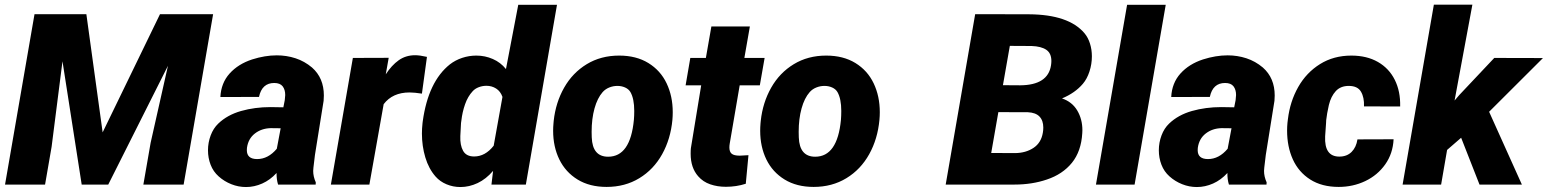

<svg xmlns="http://www.w3.org/2000/svg" viewBox="-20 -770 6457 801"><path d="M408.2 -217.8 647.5 -710.9H869.1L746.1 0H578.1L608.4 -174.3L680.7 -495.6L431.6 0H320.8L240.7 -514.2L195.3 -157.7L168 0H1L124 -710.9H340.3Z M1140.1 0Q1133.3 -22 1133.8 -48.3Q1106.9 -19 1074 -4.4Q1041 10.3 1006.3 10.3Q974.6 10.3 945.1 -1.5Q915.5 -13.2 892.1 -34.2Q869.6 -54.2 858.6 -82.8Q847.7 -111.3 847.7 -143.1Q847.7 -175.3 858.9 -205.1Q870.1 -234.9 890.6 -254.4Q928.2 -290.5 985.6 -306.9Q1043 -323.2 1108.4 -323.2L1162.1 -322.3L1168 -352.1Q1169.9 -366.7 1169.9 -373.5Q1169.9 -396 1159.2 -409.9Q1148.4 -423.8 1124 -423.8Q1072.8 -423.8 1060.5 -365.7L899.4 -365.2Q902.3 -423.8 938 -463.4Q973.6 -502.9 1031.7 -522Q1085.4 -539.1 1134.8 -539.1Q1175.3 -539.1 1212.9 -526.9Q1250.5 -514.6 1281.7 -488.3Q1331.1 -444.8 1331.1 -371.6Q1331.1 -364.3 1330.1 -349.6L1293.9 -123.5L1287.6 -70.8Q1286.6 -62 1286.6 -57.1Q1286.6 -33.2 1297.4 -9.3L1296.9 0ZM1134.8 -149.4 1150.9 -234.9 1109.4 -235.4Q1070.8 -234.4 1043.2 -212.9Q1015.6 -191.4 1010.3 -153.3Q1009.8 -149.9 1009.8 -143.6Q1009.8 -106.4 1052.7 -106.4Q1098.6 -106.4 1134.8 -149.4Z M1580.6 -335.4 1521 0H1360.4L1452.1 -528.3L1601.6 -528.8L1589.4 -460Q1613.8 -497.6 1643.3 -518.6Q1672.9 -539.6 1711.9 -539.6Q1731.4 -539.6 1761.2 -532.7L1740.2 -379.4Q1709 -384.3 1688.5 -384.3Q1617.7 -384.3 1580.6 -335.4Z M2030.3 0 2037.1 -57.1Q2007.8 -22.9 1972.7 -6.3Q1937.5 10.3 1900.9 10.3Q1870.1 10.3 1842.8 -1.2Q1815.4 -12.7 1797.4 -33.2Q1768.6 -65.9 1754.4 -113.3Q1740.2 -160.6 1740.2 -212.9Q1740.2 -232.9 1742.7 -256.3L1743.7 -264.2Q1766.6 -429.7 1856.9 -501.5Q1879.4 -519 1908.2 -528.6Q1937 -538.1 1967.3 -538.1Q2003.4 -538.1 2035.9 -523.9Q2068.4 -509.8 2090.8 -481.9L2142.1 -750H2303.7L2173.8 0ZM1903.3 -256.8 1900.4 -202.1Q1898.9 -164.1 1912.1 -140.6Q1925.3 -117.2 1958 -117.2Q2004.4 -117.2 2039.6 -162.1L2076.2 -365.7Q2067.9 -389.2 2049.8 -400.6Q2031.7 -412.1 2009.3 -412.1Q1992.7 -412.1 1977.3 -406.2Q1961.9 -400.4 1952.1 -389.6Q1931.6 -367.7 1920.2 -335Q1908.7 -302.2 1904.8 -267.1Z M2290 -266.1Q2298.3 -342.3 2333.5 -404.3Q2368.7 -466.3 2427.7 -502.2Q2486.8 -538.1 2563 -538.1Q2634.3 -538.1 2684.8 -507.1Q2735.4 -476.1 2761 -422.4Q2786.6 -368.7 2786.6 -301.8Q2786.6 -286.1 2785.2 -270Q2777.8 -190.4 2742.4 -126.7Q2707 -63 2647.2 -26.6Q2587.4 9.8 2510.7 9.8Q2439.9 9.8 2389.6 -21Q2339.4 -51.8 2313.5 -104.7Q2287.6 -157.7 2287.6 -224.6Q2287.6 -239.7 2289.1 -255.9ZM2517.1 -116.2Q2609.9 -116.2 2624.5 -270Q2626 -287.1 2626 -307.1Q2626 -358.4 2609.9 -386.2Q2602.5 -398.4 2587.9 -405Q2573.2 -411.6 2555.7 -411.6Q2538.1 -411.6 2521.7 -405Q2505.4 -398.4 2494.1 -385.7Q2472.2 -360.8 2460.2 -317.6Q2448.2 -274.4 2448.2 -219.7Q2448.2 -204.6 2448.7 -196.8Q2451.7 -116.2 2517.1 -116.2Z M3091.3 -3.4Q3051.8 9.3 3008.3 9.3Q2973.1 9.3 2943.1 -1Q2913.1 -11.2 2892.6 -34.7Q2861.3 -70.3 2861.3 -128.4Q2861.3 -144 2862.3 -151.9L2905.3 -414.1H2840.3L2859.9 -528.3H2924.8L2947.8 -659.7H3108.4L3085.4 -528.3H3169.9L3149.9 -414.1H3065.9L3024.4 -171.4Q3022.9 -162.6 3022.9 -154.8Q3022.9 -136.7 3032.5 -128.7Q3042 -120.6 3066.4 -120.6Q3073.2 -120.6 3102.5 -122.6Z M3153.8 -266.1Q3162.1 -342.3 3197.3 -404.3Q3232.4 -466.3 3291.5 -502.2Q3350.6 -538.1 3426.8 -538.1Q3498 -538.1 3548.6 -507.1Q3599.1 -476.1 3624.8 -422.4Q3650.4 -368.7 3650.4 -301.8Q3650.4 -286.1 3648.9 -270Q3641.6 -190.4 3606.2 -126.7Q3570.8 -63 3511 -26.6Q3451.2 9.8 3374.5 9.8Q3303.7 9.8 3253.4 -21Q3203.1 -51.8 3177.2 -104.7Q3151.4 -157.7 3151.4 -224.6Q3151.4 -239.7 3152.8 -255.9ZM3380.9 -116.2Q3473.6 -116.2 3488.3 -270Q3489.7 -287.1 3489.7 -307.1Q3489.7 -358.4 3473.6 -386.2Q3466.3 -398.4 3451.7 -405Q3437 -411.6 3419.4 -411.6Q3401.9 -411.6 3385.5 -405Q3369.1 -398.4 3357.9 -385.7Q3335.9 -360.8 3324 -317.6Q3312 -274.4 3312 -219.7Q3312 -204.6 3312.5 -196.8Q3315.4 -116.2 3380.9 -116.2Z M4347.2 -21Q4285.6 0 4212.4 0H3925.3L4048.3 -710.9L4272 -710.4Q4438.5 -709.5 4504.4 -631.3Q4519.5 -613.3 4527.3 -588.1Q4535.2 -563 4535.2 -535.2Q4535.2 -502.4 4525.1 -471.7Q4515.1 -440.9 4497.6 -420.4Q4465.3 -382.3 4410.6 -359.4Q4452.6 -345.2 4474.1 -309.1Q4495.6 -272.9 4495.6 -226.6Q4495.6 -218.3 4495.1 -214.4Q4490.7 -138.7 4451.9 -90.8Q4413.1 -43 4347.2 -21ZM4192.9 -578.6 4164.1 -414.6 4236.3 -414.1Q4352.1 -415 4364.7 -497.6Q4366.2 -507.3 4366.2 -515.6Q4366.2 -547.9 4345 -562.3Q4323.7 -576.7 4283.7 -578.1ZM4332.5 -237.8Q4332.5 -267.1 4316.7 -283.7Q4300.8 -300.3 4268.1 -301.8L4145 -302.2L4115.2 -131.8L4214.8 -131.3Q4259.8 -131.8 4291.7 -153.1Q4323.7 -174.3 4330.6 -216.3Q4332.5 -226.6 4332.5 -237.8Z M4843.3 -750 4713.4 0H4552.2L4682.1 -750Z M5106.9 0Q5100.1 -22 5100.6 -48.3Q5073.7 -19 5040.8 -4.4Q5007.8 10.3 4973.1 10.3Q4941.4 10.3 4911.9 -1.5Q4882.3 -13.2 4858.9 -34.2Q4836.4 -54.2 4825.4 -82.8Q4814.5 -111.3 4814.5 -143.1Q4814.5 -175.3 4825.7 -205.1Q4836.9 -234.9 4857.4 -254.4Q4895 -290.5 4952.4 -306.9Q5009.8 -323.2 5075.2 -323.2L5128.9 -322.3L5134.8 -352.1Q5136.7 -366.7 5136.7 -373.5Q5136.7 -396 5126 -409.9Q5115.2 -423.8 5090.8 -423.8Q5039.6 -423.8 5027.3 -365.7L4866.2 -365.2Q4869.1 -423.8 4904.8 -463.4Q4940.4 -502.9 4998.5 -522Q5052.2 -539.1 5101.6 -539.1Q5142.1 -539.1 5179.7 -526.9Q5217.3 -514.6 5248.5 -488.3Q5297.9 -444.8 5297.9 -371.6Q5297.9 -364.3 5296.9 -349.6L5260.7 -123.5L5254.4 -70.8Q5253.4 -62 5253.4 -57.1Q5253.4 -33.2 5264.2 -9.3L5263.7 0ZM5101.6 -149.4 5117.7 -234.9 5076.2 -235.4Q5037.6 -234.4 5010 -212.9Q4982.4 -191.4 4977.1 -153.3Q4976.6 -149.9 4976.6 -143.6Q4976.6 -106.4 5019.5 -106.4Q5065.4 -106.4 5101.6 -149.4Z M5643.1 -188.5 5793.9 -189Q5791 -129.4 5759 -84.2Q5727.1 -39.1 5675.8 -14.6Q5624.5 9.8 5564.9 9.8Q5494.6 9.8 5446 -21.2Q5397.5 -52.2 5373.5 -105.2Q5349.6 -158.2 5349.6 -225.1Q5349.6 -241.2 5351.1 -257.3L5353 -272.9Q5361.8 -346.7 5396 -407Q5430.2 -467.3 5487.1 -502.7Q5543.9 -538.1 5617.7 -538.1Q5682.1 -538.1 5728.5 -511.5Q5774.9 -484.9 5798.8 -437Q5822.8 -389.2 5821.3 -325.7L5670.4 -326.2Q5671.9 -363.8 5657.7 -387.7Q5643.6 -411.6 5606.9 -411.6Q5572.8 -411.6 5552.7 -389.9Q5532.7 -368.2 5523.9 -332Q5515.6 -295.4 5512.7 -268.6L5512.2 -257.3L5508.3 -201.2Q5504.4 -116.7 5567.4 -116.7Q5599.1 -116.7 5618.7 -136.2Q5638.2 -155.8 5643.1 -188.5Z M6152.3 0 6075.7 -195.3 6017.1 -144.5 5992.2 0H5831.5L5961.9 -750.5H6122.6L6048.3 -350.6L6067.9 -373.5L6213.9 -528.3L6417 -527.8L6192.4 -303.7L6329.1 0Z"/></svg>

Font: Mardoto Black
Style: Italic
Weight: 900
Italic angle: -12°
Designer: Christian Robertson, Vahan Hovhannisyan
Foundry: Google
Version: Version 1.000